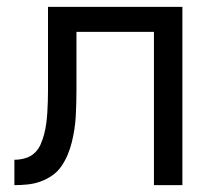

<svg xmlns="http://www.w3.org/2000/svg" viewBox="-20 -540 640 560"><path d="M22 0V-74Q38 -74 53.5 -78.5Q69 -83 80.5 -93.5Q92 -104 98.5 -119Q105 -134 109 -149.5Q113 -165 115 -180.5Q117 -196 118 -212Q119 -228 119.5 -244Q120 -260 120 -276V-520H512V0H429V-447H203V-278Q203 -259 202.5 -240Q202 -221 201 -201.5Q200 -182 197 -163Q194 -144 189.5 -125.5Q185 -107 177.5 -89Q170 -71 159 -55Q148 -39 132 -28Q116 -17 98 -10.5Q80 -4 60.5 -2Q41 0 22 0Z"/></svg>

Font: R Plex Mono
Style: Regular
Weight: 400
Monospace: yes
Designer: Belleve Invis
Foundry: Belleve Invis
Version: Version 31.8.0